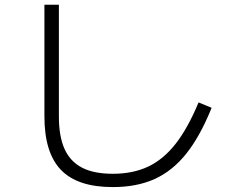

<svg xmlns="http://www.w3.org/2000/svg" viewBox="-20 -758 978 804"><path d="M166 -270.5V-738.3H226.6V-270.5Q226.6 -186.5 250.5 -133.8Q274.4 -81.1 324 -55.7Q373.5 -30.3 452.1 -30.3Q537.1 -30.3 600.8 -60.5Q664.6 -90.8 715.6 -156Q766.6 -221.2 811.5 -329.1L866.2 -306.6Q817.9 -187 760 -114.5Q702.1 -42 627.4 -8.3Q552.7 25.4 452.1 25.4Q304.7 25.4 235.4 -46.4Q166 -118.2 166 -270.5Z"/></svg>

Font: Pretendard Light
Style: Regular
Weight: 300
Designer: Base glyphs from Inter by Rasmus Andersson; Hangeul glyphs from Noto Sans CJK(Source Han Sans) by Jang Soo-young and Kan
Foundry: Kil Hyung-jin
Version: Version 1.309